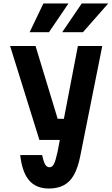

<svg xmlns="http://www.w3.org/2000/svg" viewBox="-20 -1064 641 1102"><path d="M184 -800 311 -382H410L383 -261H206L38 -800ZM427 -800H567L440 -165Q427 -101 404.5 -60.5Q382 -20 346.5 -1Q311 18 261 18Q187 18 147 -29Q107 -76 96 -174H222Q230 -135 239.5 -119.5Q249 -104 264 -104Q280 -104 289.5 -122.5Q299 -141 310 -191ZM150 -879 229 -1044H373L261 -879ZM337 -879 449 -1044H601L456 -879Z"/></svg>

Font: Martian Mono Condensed SemiBold
Style: Regular
Weight: 600
Width: 3
Designer: Roman Shamin
Foundry: Evil Martians
Version: Version 1.000